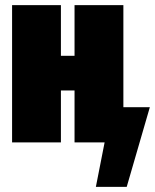

<svg xmlns="http://www.w3.org/2000/svg" viewBox="-20 -554 603 747"><path d="M460 -137H563L473 173H353L387 0H270V-202H217V0H27V-534H217V-337H270V-534H460Z"/></svg>

Font: Fira Sans Extra Condensed Black
Style: Regular
Weight: 900
Width: 1
Designer: Carrois Corporate & Edenspiekermann AG
Foundry: Carrois Corporate GbR & Edenspiekermann AG
Version: Version 4.203